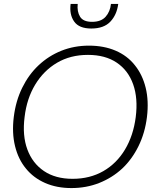

<svg xmlns="http://www.w3.org/2000/svg" viewBox="-20 -949 790 976"><path d="M343 7Q268 7 209 -19Q150 -45 112 -92Q73 -139 56.5 -206Q40 -273 50 -354Q60 -436 93 -503Q126 -570 176 -617Q227 -665 292 -691Q357 -717 432 -717Q508 -717 567.5 -691.5Q627 -666 665 -618Q704 -570 720.5 -503Q737 -436 727 -354Q717 -273 684 -206Q651 -139 601 -92Q550 -45 484.5 -19Q419 7 343 7ZM349 -40Q437 -40 505 -79Q573 -118 615.5 -189Q658 -260 670 -354Q682 -449 657 -520Q632 -591 573.5 -630.5Q515 -670 427 -670Q338 -670 270 -630Q202 -590 159 -519Q116 -448 105 -354Q93 -260 119 -189.5Q145 -119 203.5 -79.5Q262 -40 349 -40ZM444 -804Q382 -804 357 -839.5Q332 -875 339 -929H375Q371 -890 387 -864Q403 -838 448 -838Q494 -838 517 -864Q540 -890 544 -929H581Q574 -874 541 -839Q508 -804 444 -804Z"/></svg>

Font: Aleo Light
Style: Italic
Weight: 300
Italic angle: -7°
Designer: Alessio Laiso
Foundry: Alessio Laiso
Version: Version 2.001;gftools[0.9.29]